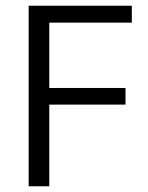

<svg xmlns="http://www.w3.org/2000/svg" viewBox="-20 -650 515 670"><path d="M440 -630V-571H152V-343H418V-285H152V0H80V-630Z"/></svg>

Font: Mukta Vaani Light
Style: Regular
Weight: 300
Designer: Noopur Datye, Girish Dalvi, Yashodeep Gholap, Pallavi Karambelkar
Foundry: Ek Type
Version: Version 2.538;PS 1.000;hotconv 16.6.51;makeotf.lib2.5.65220;